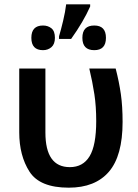

<svg xmlns="http://www.w3.org/2000/svg" viewBox="-20 -858 636 888"><path d="M298 10Q420 10 483.5 -63.5Q547 -137 547 -294Q547 -366 539 -422.5Q531 -479 515 -541H393Q408 -478 416.5 -422Q425 -366 425 -298Q425 -186 394.5 -135.5Q364 -85 303 -85Q190 -85 190 -245V-541H69V-246Q69 -138 116.5 -64Q164 10 298 10ZM397 -838H286Q282 -804 272 -762Q262 -720 253 -690V-678H309Q366 -758 397 -828ZM416 -740Q361 -740 361 -683Q361 -626 416 -626Q470 -626 470 -683Q470 -740 416 -740ZM179 -740Q125 -740 125 -683Q125 -626 179 -626Q202 -626 218 -640Q234 -654 234 -683Q234 -714 218 -727Q202 -740 179 -740Z"/></svg>

Font: Noto Sans Display Medium
Style: Regular
Weight: 500
Designer: Monotype Design Team
Foundry: Monotype Imaging Inc.
Version: Version 1.900